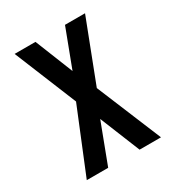

<svg xmlns="http://www.w3.org/2000/svg" viewBox="-123 -539 558 614"><g transform="rotate(-30 156.5 -232.5)"><path d="M20 0H99L155 -148L215 0H294L195 -239L282 -465H208L155 -325L99 -465H22L116 -235Z"/></g></svg>

Font: Inconsolata ExtraCondensed
Style: Bold
Weight: 700
Width: 2
Monospace: yes
Designer: Raph Levien, Cyreal, Brenton Simpson
Foundry: Raph Levien, Cyreal, Google
Version: Version 3.100